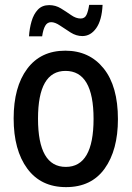

<svg xmlns="http://www.w3.org/2000/svg" viewBox="-20 -758 540 788"><path d="M251 10Q148 10 92 -66Q36 -142 36 -272Q36 -401 91.5 -475.5Q147 -550 248 -550Q347 -550 405.5 -477Q464 -404 464 -269Q464 -142 409.5 -66Q355 10 251 10ZM250 -73Q364 -73 364 -270Q364 -467 249 -467Q136 -467 136 -271Q136 -73 250 -73ZM99 -609Q101 -641 109.5 -670.5Q118 -700 135.5 -718.5Q153 -737 182 -737Q208 -737 230 -723.5Q252 -710 272 -696Q292 -682 311 -682Q328 -682 335 -697Q342 -712 346 -738H401Q398 -675 375 -642.5Q352 -610 318 -610Q293 -610 270 -624.5Q247 -639 226.5 -653Q206 -667 190 -667Q174 -667 165.5 -652Q157 -637 153 -609Z"/></svg>

Font: Noto Sans Mono ExtraCondensed Medium
Style: Regular
Weight: 500
Width: 2
Designer: Monotype Design Team
Foundry: Monotype Imaging Inc.
Version: Version 2.014